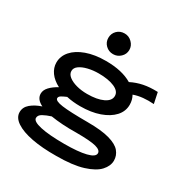

<svg xmlns="http://www.w3.org/2000/svg" viewBox="-191 -838 1132 1170"><g transform="rotate(30 375.0 -252.5)"><path d="M338 -160Q287 -160 242 -170Q223 -162 208 -153.5Q193 -145 193 -133Q193 -114 247 -106.5Q301 -99 425 -99Q524 -99 580.5 -83Q637 -67 660 -39Q683 -11 683 24Q683 62 651.5 96.5Q620 131 549.5 153Q479 175 363 175Q265 176 192 162Q119 148 78 120.5Q37 93 37 55Q37 20 66 -4.5Q95 -29 140 -44Q92 -67 92 -107Q92 -132 113 -154.5Q134 -177 169 -196Q126 -218 103 -250Q80 -282 80 -319Q80 -364 111.5 -400Q143 -436 201 -457Q259 -478 338 -478Q452 -478 522 -436Q561 -456 605 -465Q649 -474 705 -472L721 -396Q682 -399 646 -395.5Q610 -392 580 -381Q596 -353 596 -319Q596 -272 563.5 -236.5Q531 -201 473 -180.5Q415 -160 338 -160ZM338 -246Q407 -246 449 -266Q491 -286 491 -320Q491 -353 448.5 -371.5Q406 -390 338 -390Q298 -390 263 -381.5Q228 -373 206.5 -357.5Q185 -342 185 -320Q185 -298 206 -281.5Q227 -265 261.5 -255.5Q296 -246 338 -246ZM141 36Q141 60 201 73.5Q261 87 369 87Q466 87 521 73.5Q576 60 576 34Q576 12 537.5 1.5Q499 -9 397 -9Q347 -8 302 -11Q257 -14 220 -20Q188 -10 164.5 3Q141 16 141 36ZM353 -535Q322 -535 300.5 -556Q279 -577 279 -607Q279 -638 300 -659Q321 -680 353 -680Q383 -680 405 -658Q427 -636 427 -607Q427 -577 405 -556Q383 -535 353 -535Z"/></g></svg>

Font: Inconsolata ExtraExpanded
Style: Bold
Weight: 700
Width: 8
Monospace: yes
Designer: Raph Levien, Cyreal, Brenton Simpson
Foundry: Raph Levien, Cyreal, Google
Version: Version 3.100; ttfautohint (v1.8.4.7-5d5b)